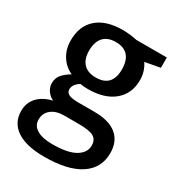

<svg xmlns="http://www.w3.org/2000/svg" viewBox="-188 -663 931 1017"><g transform="rotate(30 278.0 -155.0)"><path d="M538.1 -540V-477.1L445.8 -460Q458.5 -442.9 466.8 -418Q475.1 -393.1 475.1 -365.2Q475.1 -281.7 417.5 -233.9Q359.9 -186 258.8 -186Q232.9 -186 211.9 -189.9Q174.8 -167 174.8 -136.2Q174.8 -117.7 192.1 -108.4Q209.5 -99.1 255.9 -99.1H350.1Q439.5 -99.1 485.8 -61Q532.2 -22.9 532.2 48.8Q532.2 140.6 456.5 190.4Q380.9 240.2 237.8 240.2Q127.4 240.2 69.3 201.2Q11.2 162.1 11.2 89.8Q11.2 40 42.7 6.1Q74.2 -27.8 130.9 -41Q107.9 -50.8 93 -72.5Q78.1 -94.2 78.1 -118.2Q78.1 -148.4 95.2 -169.4Q112.3 -190.4 146 -210.9Q104 -229 77.9 -269.8Q51.8 -310.5 51.8 -365.2Q51.8 -453.1 107.2 -501.5Q162.6 -549.8 265.1 -549.8Q288.1 -549.8 313.2 -546.6Q338.4 -543.5 351.1 -540ZM113.8 84Q113.8 121.1 147.2 141.1Q180.7 161.1 241.2 161.1Q335 161.1 380.9 134.3Q426.8 107.4 426.8 63Q426.8 27.8 401.6 12.9Q376.5 -2 308.1 -2H221.2Q171.9 -2 142.8 21.2Q113.8 44.4 113.8 84ZM163.1 -365.2Q163.1 -314.5 189.2 -287.1Q215.3 -259.8 264.2 -259.8Q363.8 -259.8 363.8 -366.2Q363.8 -418.9 339.1 -447.5Q314.5 -476.1 264.2 -476.1Q214.4 -476.1 188.7 -447.8Q163.1 -419.4 163.1 -365.2Z"/></g></svg>

Font: f0_46533          
Style: Regular
Weight: 600
Foundry: Ascender Corporation
Version: Version 1.10